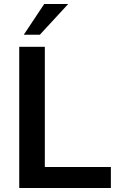

<svg xmlns="http://www.w3.org/2000/svg" viewBox="-20 -948 600 968"><path d="M77 0V-712H206V-106H539V0ZM181 -773H100L203 -928H324Z"/></svg>

Font: Muli-Bold
Style: Bold
Weight: 700
Version: Version 2.000